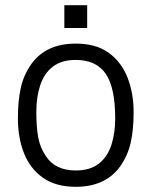

<svg xmlns="http://www.w3.org/2000/svg" viewBox="-20 -709 584 740"><path d="M49 0ZM316 -601H228V-689H316ZM272 11Q195 11 145.5 -24Q96 -59 72.5 -118.5Q49 -178 49 -253Q49 -322 60.5 -372Q72 -422 102 -464Q159 -541 272 -541Q350 -541 399 -505.5Q448 -470 471.5 -410Q495 -350 495 -277Q495 -208 483.5 -158Q472 -108 442 -66Q385 11 272 11ZM272 -52Q327 -52 360.5 -78Q394 -104 409 -149.5Q424 -195 424 -253Q424 -371 387.5 -424.5Q351 -478 272 -478Q217 -478 183.5 -452Q150 -426 135 -380.5Q120 -335 120 -277Q120 -218 127.5 -178.5Q135 -139 157 -107Q193 -52 272 -52Z"/></svg>

Font: Tanohe Sans
Style: Regular
Weight: 400
Designer: Village Type and Design LLC & Cristiano Sobral
Foundry: Cooper Hewitt Smithsonian Design Museum
Version: Version 1.00;September 29, 2021;FontCreator 13.0.0.2655 64-b